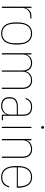

<svg xmlns="http://www.w3.org/2000/svg" viewBox="1236 -1998 774 3285"><g transform="rotate(90 1622.5 -355.0)"><path d="M94 0V-506H115V-418H121Q136 -459 170.5 -482.5Q205 -506 257 -506H296V-487H257Q228 -487 202.5 -477Q177 -467 157.5 -448.5Q138 -430 126.5 -404.5Q115 -379 115 -348V0Z M552 12Q461 12 411.5 -51.5Q362 -115 362 -253Q362 -391 411.5 -454.5Q461 -518 552 -518Q643 -518 692.5 -454.5Q742 -391 742 -253Q742 -115 692.5 -51.5Q643 12 552 12ZM552 -7Q633 -7 676 -63Q719 -119 719 -219V-287Q719 -387 676 -443Q633 -499 552 -499Q471 -499 428 -443Q385 -387 385 -287V-219Q385 -119 428 -63Q471 -7 552 -7Z M890 0V-506H911V-430H917Q930 -468 967 -493Q1004 -518 1059 -518Q1113 -518 1148 -491Q1183 -464 1197 -415H1203Q1209 -440 1223.5 -459Q1238 -478 1258 -491Q1278 -504 1303 -511Q1328 -518 1354 -518Q1424 -518 1462.5 -474.5Q1501 -431 1501 -352V0H1480V-352Q1480 -421 1446.5 -460Q1413 -499 1353 -499Q1323 -499 1296.5 -489.5Q1270 -480 1249.5 -462Q1229 -444 1217.5 -418Q1206 -392 1206 -359V0H1185V-352Q1185 -421 1151.5 -460Q1118 -499 1058 -499Q1028 -499 1001.5 -489.5Q975 -480 954.5 -462Q934 -444 922.5 -418Q911 -392 911 -359V0Z M1963 0Q1949 0 1944.5 -4.5Q1940 -9 1940 -23V-78H1934Q1920 -38 1883.5 -13Q1847 12 1789 12Q1720 12 1680.5 -22.5Q1641 -57 1641 -131Q1641 -205 1683 -239.5Q1725 -274 1799 -274H1940V-359Q1940 -436 1906.5 -467.5Q1873 -499 1809 -499Q1758 -499 1725 -478Q1692 -457 1674 -404L1657 -412Q1675 -464 1710.5 -491Q1746 -518 1809 -518Q1885 -518 1923 -480.5Q1961 -443 1961 -362V-19H2036V0ZM1789 -7Q1820 -7 1847.5 -16Q1875 -25 1895.5 -42.5Q1916 -60 1928 -86.5Q1940 -113 1940 -148V-256H1799Q1741 -256 1702.5 -228.5Q1664 -201 1664 -151V-112Q1664 -62 1699.5 -34.5Q1735 -7 1789 -7Z M2160 -673Q2148 -673 2143 -679Q2138 -685 2138 -693V-702Q2138 -710 2143 -716Q2148 -722 2160 -722Q2172 -722 2176.5 -716Q2181 -710 2181 -702V-693Q2181 -685 2176.5 -679Q2172 -673 2160 -673ZM2149 -506H2170V0H2149Z M2358 0V-506H2379V-430H2385Q2398 -468 2437 -493Q2476 -518 2532 -518Q2604 -518 2642 -474.5Q2680 -431 2680 -352V0H2659V-352Q2659 -421 2626 -460Q2593 -499 2531 -499Q2501 -499 2473.5 -489.5Q2446 -480 2425 -462Q2404 -444 2391.5 -418Q2379 -392 2379 -359V0Z M3009 12Q2918 12 2868.5 -51.5Q2819 -115 2819 -253Q2819 -391 2868.5 -454.5Q2918 -518 3009 -518Q3100 -518 3146 -454.5Q3192 -391 3192 -266V-256H2842V-219Q2842 -119 2885 -63Q2928 -7 3009 -7Q3075 -7 3112 -37.5Q3149 -68 3169 -129L3186 -122Q3166 -55 3124.5 -21.5Q3083 12 3009 12ZM3009 -499Q2928 -499 2885 -443Q2842 -387 2842 -287V-274H3169V-287Q3169 -387 3129.5 -443Q3090 -499 3009 -499Z"/></g></svg>

Font: IBM Plex Sans Condensed Thin
Style: Regular
Weight: 100
Width: 3
Designer: Mike Abbink, Paul van der Laan, Pieter van Rosmalen
Foundry: Bold Monday
Version: Version 1.3